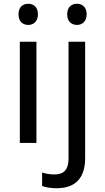

<svg xmlns="http://www.w3.org/2000/svg" viewBox="-20 -757 556 1017"><path d="M130 -737C101 -737 78 -720 78 -681C78 -643 101 -625 130 -625C157 -625 181 -643 181 -681C181 -720 157 -737 130 -737ZM336 -681C336 -643 359 -625 388 -625C415 -625 439 -643 439 -681C439 -720 415 -737 388 -737C359 -737 336 -720 336 -681ZM173 -536H85V0H173ZM280 240C385 240 431 180 431 80V-536H343V83C343 148 312 167 269 167C243 167 223 163 203 157V228C221 235 246 240 280 240Z"/></svg>

Font: Noto Sans Newa
Style: Regular
Weight: 400
Designer: Monotype Design Team
Foundry: Monotype Imaging Inc.
Version: Version 2.007